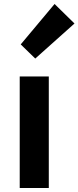

<svg xmlns="http://www.w3.org/2000/svg" viewBox="-20 -944 394 964"><path d="M79 -560H225V0H79ZM84 -721 254 -924 354 -826 157 -650Z"/></svg>

Font: Kinto Sans
Style: Bold
Weight: 700
Designer: Authors: Ryoko NISHIZUKA  (kana & ideographs); Paul D. Hunt (Latin, Greek & Cyrillic); Wenlong ZHANG  (bopomofo); Sandol
Foundry: Adobe Systems Incorporated, ookami Inc.
Version: Version 0.001